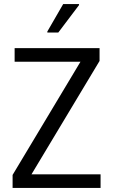

<svg xmlns="http://www.w3.org/2000/svg" viewBox="-20 -925 555 945"><path d="M42 0V-64L376 -621H52V-688H470V-625L135 -67H475V0ZM213 -765V-770L291 -905H369V-900L267 -765Z"/></svg>

Font: Saira SemiCondensed
Style: Regular
Weight: 400
Width: 4
Designer: Hector Gatti with collaboration of the Omnibus-Type team
Foundry: Omnibus-Type
Version: Version 1.101